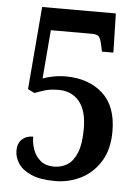

<svg xmlns="http://www.w3.org/2000/svg" viewBox="-52 -755 589 807"><g transform="rotate(5 242.0 -352.0)"><path d="M212 10Q147 10 109 -7Q71 -24 54.5 -50Q38 -76 38 -103Q38 -134 56 -151Q74 -168 103 -168Q103 -139 113 -112Q123 -85 144.5 -67.5Q166 -50 201 -50Q232 -50 257 -65.5Q282 -81 297 -118Q312 -155 312 -219Q312 -296 280 -334.5Q248 -373 192 -373Q158 -373 134 -365.5Q110 -358 92 -351L64 -365L93 -714H404L408 -549H360L354 -576Q349 -600 342 -610Q335 -620 312 -620H138L121 -415Q136 -421 163 -426.5Q190 -432 217 -432Q314 -432 373.5 -378.5Q433 -325 433 -219Q433 -142 401 -91Q369 -40 318.5 -15Q268 10 212 10Z"/></g></svg>

Font: Noto Serif Myanmar Cond SemBd
Style: Regular
Weight: 600
Width: 3
Designer: Ben Mitchell and the Monotype Design Team
Foundry: Monotype Imaging Inc.
Version: Version 2.106; ttfautohint (v1.8.4.7-5d5b)